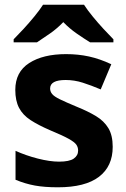

<svg xmlns="http://www.w3.org/2000/svg" viewBox="-20 -786 537 816"><path d="M459 -162Q459 -79 400.5 -34.5Q342 10 226 10Q169 10 128 2.5Q87 -5 46 -22V-145Q90 -125 141 -112Q192 -99 231 -99Q275 -99 293.5 -112Q312 -125 312 -146Q312 -160 304.5 -171Q297 -182 272 -196Q247 -210 194 -232Q143 -254 110 -275.5Q77 -297 61 -327.5Q45 -358 45 -404Q45 -480 104 -518Q163 -556 261 -556Q312 -556 358 -546Q404 -536 453 -513L408 -406Q368 -423 332 -434.5Q296 -446 259 -446Q193 -446 193 -410Q193 -397 201.5 -386.5Q210 -376 234.5 -364Q259 -352 307 -332Q354 -313 388 -292.5Q422 -272 440.5 -241.5Q459 -211 459 -162ZM337 -766Q351 -744 373.5 -716.5Q396 -689 420 -663Q444 -637 462 -619V-606H363Q337 -622 306 -643.5Q275 -665 249 -692Q223 -665 193 -644Q163 -623 137 -606H38V-619Q57 -638 80.5 -663.5Q104 -689 126.5 -716.5Q149 -744 163 -766Z"/></svg>

Font: Noto IKEA Latin
Style: Bold
Weight: 700
Designer: Monotype Design Team
Foundry: Monotype Imaging Inc.
Version: Version 1.0